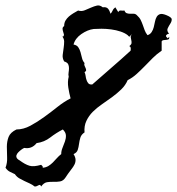

<svg xmlns="http://www.w3.org/2000/svg" viewBox="-65 -720 646 700"><path d="M551.8 -585.9Q552.7 -578.1 549.3 -576.7Q545.9 -575.2 541 -574.7Q536.1 -574.2 531.2 -573.7Q526.4 -573.2 524.4 -569.3V-535.2Q506.8 -523.4 492.2 -508.8Q477.5 -494.1 462.9 -479Q448.2 -463.9 433.1 -450.2Q418 -436.5 400.4 -427.7Q392.6 -409.2 377 -394Q361.3 -378.9 343.3 -365.7Q325.2 -352.5 306.6 -339.8Q288.1 -327.1 273.4 -312.5Q258.8 -297.9 250 -279.3Q241.2 -260.7 243.2 -237.3Q231.4 -229.5 228 -218.3Q224.6 -207 223.1 -195.3Q221.7 -183.6 218.3 -173.3Q214.8 -163.1 203.1 -158.2Q210 -147.5 210.4 -138.2Q210.9 -128.9 206.5 -120.1Q202.1 -111.3 195.3 -103Q188.5 -94.7 182.6 -85.9Q180.7 -83 178.7 -80.1Q176.8 -77.1 174.8 -74.2Q166 -60.5 154.3 -58.6Q142.6 -56.6 130.4 -57.1Q118.2 -57.6 106.4 -55.7Q94.7 -53.7 85 -40Q82 -48.8 75.2 -44.4Q68.4 -40 61.5 -40Q52.7 -46.9 43 -51.3Q33.2 -55.7 23.9 -60.1Q14.6 -64.5 5.4 -69.8Q-3.9 -75.2 -10.7 -85Q-21.5 -89.8 -29.8 -94.2Q-38.1 -98.6 -44.9 -108.4Q-38.1 -126 -39.1 -146Q-40 -166 -40 -185.1Q-40 -204.1 -33.7 -220.7Q-27.3 -237.3 -4.9 -248Q20.5 -248 45.9 -261.7Q71.3 -275.4 96.2 -293.5Q121.1 -311.5 145 -330.6Q168.9 -349.6 192.4 -361.3Q187.5 -378.9 184.1 -400.4Q180.7 -421.9 185.5 -440.4Q183.6 -447.3 185.1 -455.6Q186.5 -463.9 186.5 -471.7Q186.5 -479.5 183.6 -485.8Q180.7 -492.2 168.9 -496.1Q162.1 -507.8 163.6 -520Q165 -532.2 167 -544.9Q168.9 -557.6 168.9 -568.8Q168.9 -580.1 159.2 -590.8L164.1 -585.9Q168.9 -589.8 168 -594.7Q167 -599.6 165 -605Q163.1 -610.4 163.1 -615.7Q163.1 -621.1 168.9 -625Q168.9 -636.7 173.8 -645Q178.7 -653.3 186 -659.7Q193.4 -666 202.1 -671.4Q210.9 -676.8 219.7 -681.6Q232.4 -677.7 244.1 -682.6Q255.9 -687.5 267.1 -692.4Q278.3 -697.3 288.6 -699.7Q298.8 -702.1 309.6 -693.4Q323.2 -695.3 329.1 -688Q335 -680.7 337.9 -669.9Q342.8 -674.8 345.7 -681.6Q348.6 -688.5 355.5 -693.4L366.2 -675.8Q369.1 -682.6 376 -681.6Q382.8 -680.7 388.7 -681.6Q391.6 -673.8 397 -671.9Q402.3 -669.9 408.7 -669.9Q415 -669.9 421.9 -669.9Q428.7 -669.9 433.6 -665Q443.4 -656.2 447.8 -647.5Q452.1 -638.7 455.6 -628.9Q459 -619.1 462.4 -609.9Q465.8 -600.6 472.7 -591.8Q482.4 -594.7 487.8 -603Q493.2 -611.3 495.6 -621.1Q498 -630.9 500 -641.1Q502 -651.4 506.3 -658.7Q510.7 -666 518.6 -668.5Q526.4 -670.9 541 -665Q560.5 -657.2 561 -649.9Q561.5 -642.6 556.2 -634.3Q550.8 -626 546.4 -616.7Q542 -607.4 551.8 -596.7Q546.9 -597.7 541 -591.8Q539.1 -587.9 542 -585Q544.9 -582 546.9 -580.1ZM406.2 -585.9 400.4 -591.8Q390.6 -599.6 374.5 -605Q358.4 -610.4 340.3 -612.8Q322.3 -615.2 305.2 -615.2Q288.1 -615.2 276.4 -614.3Q253.9 -611.3 231.4 -595.7Q209 -580.1 203.1 -557.6Q214.8 -555.7 220.2 -547.9Q225.6 -540 228.5 -529.8Q231.4 -519.5 233.9 -508.8Q236.3 -498 243.2 -490.2Q241.2 -485.4 243.2 -480.5Q245.1 -475.6 247.1 -471.7Q249 -467.8 249 -463.9Q249 -460 243.2 -457Q246.1 -451.2 247.1 -443.4Q248 -435.5 250.5 -428.2Q252.9 -420.9 257.3 -416Q261.7 -411.1 271.5 -412.1Q306.6 -443.4 341.8 -473.6Q377 -503.9 411.1 -535.2Q412.1 -540 411.6 -544.9Q411.1 -549.8 406.2 -551.8Q414.1 -557.6 414.6 -563Q415 -568.4 413.6 -573.7Q412.1 -579.1 411.6 -584.5Q411.1 -589.8 416 -595.7ZM164.1 -248Q139.6 -235.4 118.2 -218.8Q96.7 -202.1 68.4 -198.2Q50.8 -175.8 23.4 -180.7Q18.6 -178.7 12.7 -174.3Q6.8 -169.9 2 -165Q-2.9 -160.2 -4.9 -154.3Q-6.8 -148.4 -2.9 -142.6Q0 -139.6 1 -138.7Q2 -137.7 5.9 -135.7Q16.6 -127.9 25.4 -123Q34.2 -118.2 42.5 -115.7Q50.8 -113.3 61 -114.3Q71.3 -115.2 85 -119.1Q86.9 -117.2 89.4 -114.7Q91.8 -112.3 90.8 -108.4Q102.5 -109.4 111.3 -114.7Q120.1 -120.1 127.4 -127.4Q134.8 -134.8 142.1 -143.1Q149.4 -151.4 158.2 -158.2Q158.2 -169.9 163.1 -181.6Q168 -193.4 171.9 -204.6Q175.8 -215.8 175.3 -226.6Q174.8 -237.3 164.1 -248Z"/></svg>

Font: Homemade Apple
Style: Regular
Weight: 400
Designer: Font Diner, Inc
Foundry: Font Diner, Inc
Version: Version 1.000